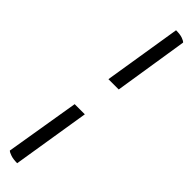

<svg xmlns="http://www.w3.org/2000/svg" viewBox="-327 -702 869 869"><g transform="rotate(45 107.5 -267.0)"><path d="M93 -361 153 -734Q179 -734 194.5 -728.5Q210 -723 215 -717L159 -361ZM70 200Q45 200 28.5 194.5Q12 189 6 183L65 -173H130Z"/></g></svg>

Font: Petrona Medium
Style: Italic
Weight: 500
Italic angle: -9°
Designer: Ringo R. Seeber
Foundry: Ringo R. Seeber
Version: Version 2.001; ttfautohint (v1.8.3)